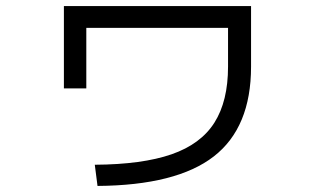

<svg xmlns="http://www.w3.org/2000/svg" viewBox="-20 -585 1040 634"><path d="M293 -41Q450 -42 546.5 -75.5Q643 -109 688 -180Q733 -251 733 -365V-493H265V-293H191V-565H809V-365Q809 -164 686 -68.5Q563 27 302 29Z"/></svg>

Font: M PLUS 1 Code
Style: Regular
Weight: 400
Designer: Coji Morishita
Foundry: UNDERFOREST DESIGN
Version: Version 1.005